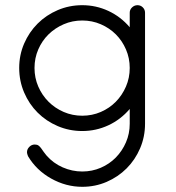

<svg xmlns="http://www.w3.org/2000/svg" viewBox="-20 -505 677 740"><path d="M539 -28Q539 22 520 66.5Q501 111 468 144Q435 177 391 196Q347 215 297 215Q234 215 177 183Q120 151 88 97Q84 87 84 82Q84 70 93 61Q102 52 114 52Q123 52 128.5 56Q134 60 139 67Q144 74 148.5 80.5Q153 87 159 94Q185 124 221.5 140Q258 156 297 156Q335 156 368.5 141.5Q402 127 426.5 102Q451 77 465.5 43.5Q480 10 480 -28V-85Q445 -44 397.5 -22Q350 0 297 0Q247 0 202.5 -19Q158 -38 125 -71Q92 -104 73 -148.5Q54 -193 54 -243Q54 -293 73 -337Q92 -381 125 -414Q158 -447 202.5 -466Q247 -485 297 -485Q350 -485 397.5 -463Q445 -441 480 -400V-456Q480 -468 489 -476.5Q498 -485 510 -485Q522 -485 530.5 -476.5Q539 -468 539 -456ZM480 -243Q480 -281 465.5 -314.5Q451 -348 426.5 -372.5Q402 -397 368.5 -411.5Q335 -426 297 -426Q259 -426 225.5 -411.5Q192 -397 167 -372.5Q142 -348 127.5 -314.5Q113 -281 113 -243Q113 -205 127.5 -171.5Q142 -138 167 -113Q192 -88 225.5 -73.5Q259 -59 297 -59Q335 -59 368.5 -73.5Q402 -88 426.5 -113Q451 -138 465.5 -171.5Q480 -205 480 -243Z"/></svg>

Font: Hanken Light
Style: Light
Weight: 300
Designer: Alfredo Marco Pradil
Foundry: Hanken Design Co.
Version: Version 2.06 2014